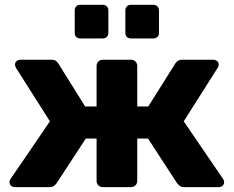

<svg xmlns="http://www.w3.org/2000/svg" viewBox="-20 -764 954 784"><path d="M40.9 0Q31.3 0 25 -5.7Q18.8 -11.4 18.8 -20.2Q18.8 -26.5 23.1 -33.2L183.8 -268.6L45.9 -485.9Q44.5 -488.6 42.9 -492.6Q41.3 -496.5 41.3 -499.8Q41.3 -508.6 47.5 -514.3Q53.8 -520 63.4 -520H190.9Q203 -520 209.3 -514.6Q215.6 -509.3 218.7 -503.8L327.6 -329.4H374.4V-494.9Q374.4 -505.5 381.6 -512.8Q388.9 -520 399.5 -520H515.2Q525.9 -520 533.1 -512.8Q540.4 -505.5 540.4 -494.9V-329.4H585.6L695.2 -503.8Q698.4 -509.3 705 -514.6Q711.6 -520 723.1 -520H850.6Q860.2 -520 866.7 -514.3Q873.1 -508.6 873.1 -499.8Q873.1 -496.5 871.6 -492.6Q870.1 -488.6 868.1 -485.9L730.2 -268.6L890.9 -33.2Q895.2 -27.2 895.2 -20.2Q895.2 -11.4 889 -5.7Q882.7 0 873.1 0H732.1Q719.4 0 712.7 -6Q706.1 -12 703 -15.9L584.4 -198.3H540.4V-25.1Q540.4 -14.5 533.1 -7.2Q525.9 0 515.2 0H399.5Q388.9 0 381.6 -7.2Q374.4 -14.5 374.4 -25.1V-198.3H330.4L211 -15.9Q208.9 -12 201.7 -6Q194.6 0 181.9 0ZM514.5 -607Q504.2 -607 498 -613.2Q491.9 -619.3 491.9 -629.6V-721.4Q491.9 -731.4 498 -737.9Q504.2 -744.4 514.5 -744.4H606.2Q616.2 -744.4 622.7 -737.9Q629.2 -731.4 629.2 -721.4V-629.6Q629.2 -619.3 622.7 -613.2Q616.2 -607 606.2 -607ZM307.7 -607Q297.5 -607 291.3 -613.2Q285.1 -619.3 285.1 -629.6V-721.4Q285.1 -731.4 291.3 -737.9Q297.5 -744.4 307.7 -744.4H399.5Q409.5 -744.4 416 -737.9Q422.5 -731.4 422.5 -721.4V-629.6Q422.5 -619.3 416 -613.2Q409.5 -607 399.5 -607Z"/></svg>

Font: Rubik Light
Style: Regular
Weight: 300
Designer: Hubert and Fischer
Foundry: Hubert and Fischer
Version: Version 2.300;gftools[0.9.30]